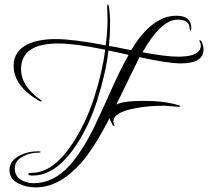

<svg xmlns="http://www.w3.org/2000/svg" viewBox="-20 -707 900 830"><path d="M445 -625 443 -680Q443 -687 447 -687Q448 -687 450 -682Q456 -649 456 -605Q456 -561 451 -508Q461 -508 547 -490Q636 -639 743 -639Q807 -639 807 -585Q807 -575 803.5 -575Q800 -575 800 -583Q800 -622 748 -622Q676 -622 596 -481Q697 -462 750 -462Q848 -462 848 -510Q848 -519 845 -523.5Q842 -528 842 -530.5Q842 -533 844 -533Q850 -533 855 -518.5Q860 -504 860 -494Q860 -433 762 -433Q706 -433 583 -460L483 -255Q512 -271 601.5 -271Q691 -271 753 -252Q758 -250 758 -247.5Q758 -245 754 -245L692 -250Q619 -250 565 -239Q470 -222 470 -181L475 -162Q467 -162 463 -175Q455 -187 454 -197Q386 -65 330 -2Q236 103 135 103Q93 103 62 87Q21 68 21 28Q21 -12 66 -35Q100 -53 146 -53Q155 -53 155 -50Q155 -47 146 -47Q108 -47 80 -31Q44 -13 44 20.5Q44 54 69.5 69.5Q95 85 126 85Q212 85 282 7Q333 -51 381 -145Q420 -226 458.5 -313Q497 -400 536 -470L449 -489Q437 -389 400.5 -274.5Q364 -160 307 -76Q221 52 121 52Q102 52 102 45Q102 40 119 40Q209 40 293 -86Q352 -176 387 -285Q422 -394 435 -492Q306 -519 232 -519Q71 -519 71 -408Q71 -334 156 -275Q160 -274 160 -271Q160 -268 157.5 -268Q155 -268 151 -270Q39 -334 39 -423Q39 -486 100 -516Q147 -538 221.5 -538Q296 -538 437 -511Q445 -573 445 -625Z"/></svg>

Font: Ruthie
Style: Regular
Weight: 400
Designer: Robert E. Leuschke
Foundry: Robert E. Leuschke
Version: Version 1.003